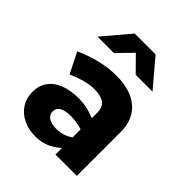

<svg xmlns="http://www.w3.org/2000/svg" viewBox="-208 -879 1017 1017"><g transform="rotate(45 300.0 -371.0)"><path d="M225 8Q173 8 132.5 -12Q92 -32 69.5 -67Q47 -102 47 -148Q47 -196 71 -229.5Q95 -263 140 -280.5Q185 -298 248 -298Q276 -298 305 -292Q334 -286 368 -272V-316Q368 -354 343 -372.5Q318 -391 266 -391Q237 -391 201.5 -381.5Q166 -372 121 -353L63 -468Q128 -497 186.5 -510.5Q245 -524 302 -524Q409 -524 468.5 -473Q528 -422 528 -330V0H368V-49Q334 -19 300 -5.5Q266 8 225 8ZM196 -151Q196 -126 217 -112.5Q238 -99 275 -99Q301 -99 324.5 -106.5Q348 -114 368 -128V-189Q346 -195 323.5 -198.5Q301 -202 279 -202Q240 -202 218 -189Q196 -176 196 -151ZM84 -599 212 -750H368L496 -599H370L288 -682L207 -599Z"/></g></svg>

Font: Red Hat Mono
Style: Regular
Weight: 300
Monospace: yes
Designer: Pentagram, MCKL
Foundry: Pentagram, MCKL
Version: Version 1.023